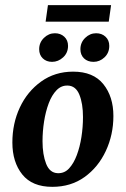

<svg xmlns="http://www.w3.org/2000/svg" viewBox="-20 -712 487 745"><path d="M183 13Q105 13 66.5 -35Q28 -83 28 -159Q28 -233 57 -295Q86 -357 139.5 -395.5Q193 -434 264 -434Q342 -434 381 -385.5Q420 -337 420 -262Q420 -189 390.5 -126Q361 -63 308 -25Q255 13 183 13ZM204 -40Q230 -39 248 -58.5Q266 -78 278 -110Q290 -142 296 -180.5Q302 -219 302 -258Q302 -310 288 -344.5Q274 -379 243 -380Q218 -381 199.5 -362Q181 -343 169 -311Q157 -279 151 -240.5Q145 -202 145 -164Q145 -112 159 -76.5Q173 -41 204 -40ZM157 -628 166 -692H411L402 -628ZM182 -472Q160 -472 146 -485.5Q132 -499 132 -521Q132 -547 150.5 -565Q169 -583 193 -583Q215 -583 229.5 -569.5Q244 -556 244 -534Q244 -507 225 -489.5Q206 -472 182 -472ZM343 -472Q320 -472 306 -485.5Q292 -499 292 -521Q292 -547 310.5 -565Q329 -583 353 -583Q375 -583 389.5 -569.5Q404 -556 404 -534Q404 -507 385.5 -489.5Q367 -472 343 -472Z"/></svg>

Font: Rasa SemiBold
Style: Italic
Weight: 600
Italic angle: -7.10001°
Designer: Anna Giedrys (Yrsa+Rasa design), David Brezina (Yrsa art-direction, Rasa art-direction, design)
Foundry: Rosetta Type Foundry
Version: Version 2.004